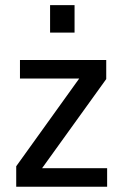

<svg xmlns="http://www.w3.org/2000/svg" viewBox="-20 -708 472 728"><path d="M41.5 0V-77.6L280.3 -410.2H55.7V-480.5H382.8V-408.2L139.6 -70.3H386.2V0ZM169.9 -584.5V-688.5H262.7V-584.5Z"/></svg>

Font: Shanti
Style: Regular
Weight: 400
Designer: Vernon Adams
Foundry: Vernon Adams
Version: Version 1.100; ttfautohint (v1.8.4)